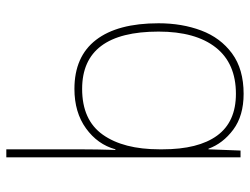

<svg xmlns="http://www.w3.org/2000/svg" viewBox="-114 -464 810 623"><g transform="rotate(90 291.5 -153.0)"><path d="M465 -3Q465 -27 465.5 -62Q466 -97 467 -122H465Q449 -64 397 -26.5Q345 11 269 11Q164 11 110 -59Q56 -129 56 -262Q56 -338 79.5 -400.5Q103 -463 154 -500.5Q205 -538 285 -538Q356 -538 401 -504.5Q446 -471 463 -424H465L469 -528H491V232H465ZM269 -14Q370 -14 417.5 -81Q465 -148 465 -265V-275Q465 -391 420.5 -452Q376 -513 285 -513Q186 -513 134.5 -447.5Q83 -382 83 -262Q83 -14 269 -14Z"/></g></svg>

Font: Noto Sans Kannada Thin
Style: Regular
Weight: 100
Designer: Jelle Bosma - Monotype Design Team
Foundry: Monotype Imaging Inc.
Version: Version 2.005; ttfautohint (v1.8.4.7-5d5b)